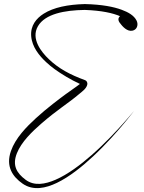

<svg xmlns="http://www.w3.org/2000/svg" viewBox="-20 -744 722 963"><path d="M405.3 -723.6 405.1 -723.6C320.4 -721.4 249.1 -707 199.1 -675.3C162.4 -652 132.2 -616.1 136.4 -562.8C140.9 -507.4 177.9 -463.9 210.5 -433.1C224.8 -419.6 239.7 -407.7 253.9 -397.3C286.9 -373.3 334.4 -344.3 380.9 -323C359.4 -306 331.1 -287.7 308.8 -271.1C281.7 -251 215.6 -202.1 160.5 -151.5C113.1 -108.1 57.6 -51.9 34.8 13.6C8 90.4 42.5 141.8 93.9 177.5C147.2 214.1 210.1 199.7 265.5 173.1C327.7 143.3 391.8 91.8 446.7 40.5C514.5 -22.7 572.4 -89.4 604.2 -127.6C634 -163.3 653.2 -189 653.1 -189C653.1 -189 652.9 -188.8 652.8 -188.6C652.8 -188.6 635 -166.4 602 -129.4C569.2 -92.6 509.1 -27.3 440.2 33.3C383.8 82.8 319.5 131.1 258.4 157.6C206.5 180.1 151.5 190.2 108.2 157.4C63.7 124.2 40.5 85.6 64.7 24.7C87.4 -32.5 141.2 -83.9 186 -123C266.7 -193.5 321.8 -225.3 378.5 -273.6C393.4 -286.2 411.8 -298.5 417.5 -318.3C420.5 -328.9 414.9 -338.9 407.1 -341.8C330.5 -369.7 273.8 -400.4 224.4 -447.8C188.9 -481.8 133.1 -549 170.5 -612.9C206.4 -674.1 303.5 -692.9 405.2 -694.2C491.2 -691 545.3 -678.4 582.1 -662.9C577.5 -659.7 573.9 -652.6 573.9 -647.1C573.9 -635.9 581.6 -628.3 588.5 -619.7C601.4 -603.5 628 -578.8 654.6 -594.2C669 -602.5 673.9 -622.9 665 -640.8C652.1 -666.5 623.6 -682.7 590.6 -694.9C550.8 -709.8 491.7 -721.6 405.8 -723.6Z"/></svg>

Font: Sinatra
Style: Regular
Weight: 400
Designer: Fahmi
Version: Version 0.1